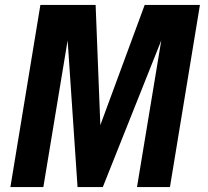

<svg xmlns="http://www.w3.org/2000/svg" viewBox="-20 -755 840 775"><path d="M22 0 143 -735H366L385 -250L564 -735H787L666 0H533L631 -592L395 0H293L253 -592L155 0Z"/></svg>

Font: Iosevka Aile Extrabold Oblique
Style: Regular
Weight: 800
Italic angle: -9°
Designer: Belleve Invis
Foundry: Belleve Invis
Version: Version 31.1.0; ttfautohint (v1.8.4)